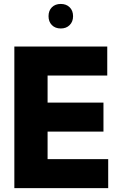

<svg xmlns="http://www.w3.org/2000/svg" viewBox="-20 -973 629 993"><path d="M54.2 0V-732.4H534.7V-582.5H226.1V-442.4H515.1V-292.5H226.1V-149.9H539.6V0ZM294.4 -825.7Q265.6 -825.7 248.3 -843.3Q231 -860.8 231 -889.2Q231 -918 248.3 -935.3Q265.6 -952.6 294.4 -952.6Q322.8 -952.6 340.3 -935.3Q357.9 -918 357.9 -889.2Q357.9 -860.8 340.3 -843.3Q322.8 -825.7 294.4 -825.7Z"/></svg>

Font: Kumbh Sans ExtraBold
Style: Regular
Weight: 800
Version: Version 1.005